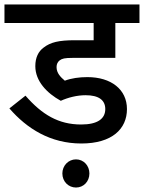

<svg xmlns="http://www.w3.org/2000/svg" viewBox="-20 -642 644 859"><path d="M363 -216C422 -216 451 -194 451 -154C451 -111 417 -85 343 -85C242 -85 168 -129 94 -214L22 -157C100 -67 205 0 344 0C481 0 548 -65 548 -154C548 -242 477 -297 371 -297C334 -297 299 -292 270 -281C251 -297 233 -315 233 -342C233 -355 238 -365 247 -372C258 -380 269 -383 305 -383H496V-539H604V-622H0V-539H399V-462H315C243 -462 206 -453 175 -429C152 -412 138 -385 138 -346C138 -279 190 -225 252 -191C285 -206 325 -216 363 -216ZM259 134C259 170 286 197 320 197C354 197 380 170 380 134C380 99 354 71 320 71C286 71 259 99 259 134Z"/></svg>

Font: Noto Sans Devanagari UI Medium
Style: Regular
Weight: 500
Designer: Jelle Bosma - Monotype Design Team
Foundry: Monotype Imaging Inc.
Version: Version 2.004